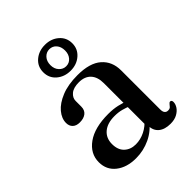

<svg xmlns="http://www.w3.org/2000/svg" viewBox="-200 -812 939 939"><g transform="rotate(-45 270.0 -342.0)"><path d="M347.5 -61.5V-71L341.5 -74V-360Q341.5 -403 319.8 -426.2Q298 -449.5 258 -449.5Q220.5 -449.5 201.5 -433.5Q182.5 -417.5 182.5 -396V-357Q182.5 -332.5 166.5 -319.8Q150.5 -307 123 -307Q99 -307 86 -319.5Q73 -332 73 -353Q73 -384 97 -412.8Q121 -441.5 166.8 -460.2Q212.5 -479 278 -479Q362.5 -479 404 -442.5Q445.5 -406 445.5 -344.5V-74Q445.5 -58 451.8 -50.5Q458 -43 469 -43Q481 -43 486.5 -48.8Q492 -54.5 496 -60Q498.5 -63 501 -65.2Q503.5 -67.5 507.5 -67.5Q512.5 -67.5 515 -63.8Q517.5 -60 517.5 -54Q517.5 -39.5 507.8 -24.5Q498 -9.5 479 1Q460 11.5 432 11.5Q392.5 11.5 370 -7.2Q347.5 -26 347.5 -61.5ZM50.5 -104Q50.5 -163 103.2 -200.8Q156 -238.5 250 -238.5Q284 -238.5 312.2 -232.2Q340.5 -226 362.5 -216L354.5 -189.5Q334 -198 312.2 -203.8Q290.5 -209.5 264.5 -209.5Q215 -209.5 187 -185.8Q159 -162 159 -121Q159 -80.5 182 -59Q205 -37.5 240.5 -37.5Q273.5 -37.5 304.2 -52.8Q335 -68 357.5 -96L367.5 -73Q338.5 -32.5 292 -10.5Q245.5 11.5 193.5 11.5Q130 11.5 90.2 -19.8Q50.5 -51 50.5 -104ZM270 -517.5Q228 -517.5 198.8 -542.2Q169.5 -567 169.5 -607Q169.5 -647 198.8 -671.8Q228 -696.5 270 -696.5Q312.5 -696.5 341.5 -671.5Q370.5 -646.5 370.5 -607Q370.5 -568 341.5 -542.8Q312.5 -517.5 270 -517.5ZM270 -666Q249 -666 234 -649.8Q219 -633.5 219 -607Q219 -581 234 -564.8Q249 -548.5 270 -548.5Q292 -548.5 306.2 -565Q320.5 -581.5 320.5 -607Q320.5 -633.5 306.2 -649.8Q292 -666 270 -666Z"/></g></svg>

Font: Fraunces 16pt
Style: Regular
Weight: 400
Version: Version 1.000;[b76b70a41]